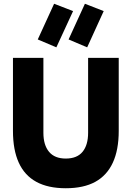

<svg xmlns="http://www.w3.org/2000/svg" viewBox="-20 -989 700 1022"><path d="M330 13Q236 13 173.5 -21Q111 -55 80 -123Q49 -191 49 -292V-681H211V-282Q211 -217 241 -181Q271 -145 330 -145Q390 -145 419.5 -181Q449 -217 449 -282V-681H612V-292Q612 -191 580.5 -123Q549 -55 487 -21Q425 13 330 13ZM280 -737 181 -779 268 -969 369 -930ZM444 -737 345 -779 432 -969 532 -930Z"/></svg>

Font: Gabarito ExtraBold
Style: Regular
Weight: 800
Designer: Leandro Assis / Alvaro Franca / Felipe Casaprima
Foundry: Naipe Foundry
Version: Version 1.000